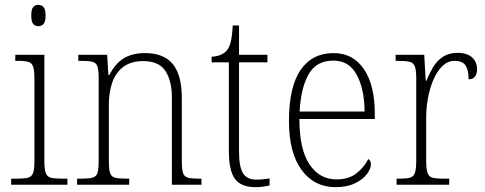

<svg xmlns="http://www.w3.org/2000/svg" viewBox="-20 -762 2002 792"><path d="M138 -654Q125 -654 117 -663Q109 -672 109 -698Q109 -724 117 -733Q125 -742 138 -742Q151 -742 159.5 -733Q168 -724 168 -698Q168 -672 159.5 -663Q151 -654 138 -654ZM26 0V-25H48Q80 -25 95.5 -29Q111 -33 116.5 -48.5Q122 -64 122 -98V-435Q122 -470 117 -486Q112 -502 97.5 -506.5Q83 -511 55 -511H43V-536H163V-99Q163 -65 168.5 -49Q174 -33 189.5 -29Q205 -25 237 -25H258V0Z M298 0V-25H314Q345 -25 361 -29Q377 -33 382 -48.5Q387 -64 387 -99V-438Q387 -472 382 -487.5Q377 -503 362 -507Q347 -511 319 -511H303V-536H422L427 -453H431Q457 -502 492 -522.5Q527 -543 578 -543Q656 -543 693 -497.5Q730 -452 730 -357V-99Q730 -64 735 -48.5Q740 -33 755.5 -29Q771 -25 802 -25H811V0H689V-361Q689 -428 662.5 -469Q636 -510 571 -510Q520 -510 488.5 -486Q457 -462 443 -421.5Q429 -381 429 -331V-98Q429 -64 434 -48.5Q439 -33 455 -29Q471 -25 502 -25H513V0Z M1033 10Q975 10 949.5 -23.5Q924 -57 924 -142V-505H853V-528Q893 -530 914 -552Q926 -565 932 -590Q938 -615 940 -657H966V-536H1083V-505H966V-137Q966 -72 983 -46.5Q1000 -21 1037 -21Q1053 -21 1065 -22.5Q1077 -24 1092 -26V3Q1062 10 1033 10Z M1364 10Q1276 10 1224 -61Q1172 -132 1172 -262Q1172 -404 1220 -473.5Q1268 -543 1356 -543Q1436 -543 1481 -477Q1526 -411 1526 -294V-271H1215Q1215 -146 1256.5 -84Q1298 -22 1368 -22Q1419 -22 1451 -47.5Q1483 -73 1499 -106Q1510 -100 1510 -84Q1510 -66 1493.5 -44Q1477 -22 1444.5 -6Q1412 10 1364 10ZM1484 -302Q1483 -395 1451.5 -453.5Q1420 -512 1355 -512Q1285 -512 1253 -455.5Q1221 -399 1216 -302Z M1616 0V-25H1628Q1656 -25 1671 -29Q1686 -33 1691.5 -49Q1697 -65 1697 -101V-438Q1697 -472 1691.5 -487.5Q1686 -503 1670 -507Q1654 -511 1622 -511H1612V-536H1730L1736 -429H1739Q1750 -457 1765.5 -483.5Q1781 -510 1806 -527Q1831 -544 1867 -544Q1907 -544 1927.5 -525Q1948 -506 1948 -477Q1948 -459 1940 -447Q1932 -435 1913 -435Q1913 -473 1900.5 -492Q1888 -511 1855 -511Q1828 -511 1806 -490.5Q1784 -470 1769 -436Q1754 -402 1746 -360.5Q1738 -319 1738 -278V-100Q1738 -65 1743.5 -49Q1749 -33 1764 -29Q1779 -25 1807 -25H1833V0Z"/></svg>

Font: Noto Serif Armenian SemiCondensed ExtraLight
Style: Regular
Weight: 200
Width: 4
Designer: Monotype Design Team
Foundry: Monotype Imaging Inc.
Version: Version 2.008; ttfautohint (v1.8.4.7-5d5b)